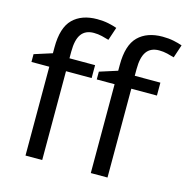

<svg xmlns="http://www.w3.org/2000/svg" viewBox="-111 -871 953 977"><g transform="rotate(15 365.5 -382.5)"><path d="M332 -468H197V0H109V-468H15V-509L109 -539V-570Q109 -674 155 -719.5Q201 -765 283 -765Q315 -765 341.5 -759.5Q368 -754 387 -747L364 -678Q348 -683 327 -688Q306 -693 284 -693Q240 -693 218.5 -663.5Q197 -634 197 -571V-536H332ZM676 -468H541V0H453V-468H359V-509L453 -539V-570Q453 -674 499 -719.5Q545 -765 627 -765Q659 -765 685.5 -759.5Q712 -754 731 -747L708 -678Q692 -683 671 -688Q650 -693 628 -693Q584 -693 562.5 -663.5Q541 -634 541 -571V-536H676Z"/></g></svg>

Font: Noto Sans Living
Style: Regular
Weight: 400
Designer: Monotype Design Team
Foundry: Monotype Imaging Inc.
Version: Version 2.013; ttfautohint (v1.8.4.7-5d5b)